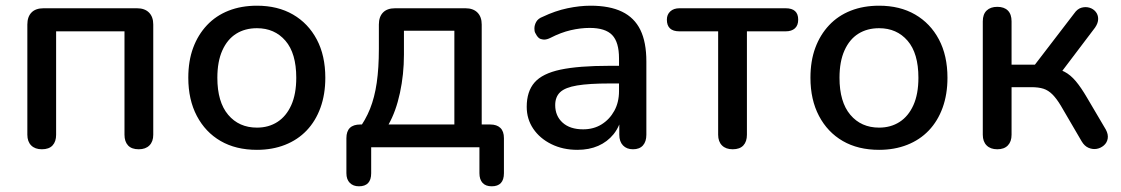

<svg xmlns="http://www.w3.org/2000/svg" viewBox="-20 -517 3935 674"><path d="M127 7Q103 7 89.5 -6.5Q76 -20 76 -44V-431Q76 -458 90.5 -473Q105 -488 133 -488H461Q488 -488 503 -473Q518 -458 518 -431V-44Q518 -20 504.5 -6.5Q491 7 467 7Q442 7 429.5 -6.5Q417 -20 417 -44V-407H177V-44Q177 -20 164.5 -6.5Q152 7 127 7Z M882 9Q808 9 754.5 -22Q701 -53 671 -110Q641 -167 641 -244Q641 -303 658 -349Q675 -395 706.5 -428.5Q738 -462 782.5 -479.5Q827 -497 882 -497Q955 -497 1008.5 -466Q1062 -435 1092 -378.5Q1122 -322 1122 -244Q1122 -186 1105 -139Q1088 -92 1056.5 -59Q1025 -26 980.5 -8.5Q936 9 882 9ZM882 -69Q923 -69 954 -89Q985 -109 1002.5 -148Q1020 -187 1020 -244Q1020 -330 982 -374Q944 -418 882 -418Q840 -418 809 -398.5Q778 -379 760.5 -340Q743 -301 743 -244Q743 -159 781 -114Q819 -69 882 -69Z M1240 137Q1220 137 1208 125Q1196 113 1196 91V-32Q1196 -80 1245 -80H1296L1236 -59Q1263 -95 1279 -135Q1295 -175 1302.5 -226.5Q1310 -278 1310 -346V-431Q1310 -458 1324.5 -473Q1339 -488 1367 -488H1614Q1641 -488 1656 -473Q1671 -458 1671 -431V-33L1624 -80H1701Q1724 -80 1736.5 -68Q1749 -56 1749 -32V91Q1749 137 1706 137Q1685 137 1674 125Q1663 113 1663 91V0H1283V91Q1283 137 1240 137ZM1344 -80H1575V-409H1398V-325Q1398 -256 1384 -191Q1370 -126 1344 -80Z M2007 9Q1956 9 1915.5 -11Q1875 -31 1852 -65Q1829 -99 1829 -142Q1829 -196 1856.5 -227.5Q1884 -259 1947.5 -272.5Q2011 -286 2119 -286H2153V-312Q2153 -369 2129 -394Q2105 -419 2050 -419Q2018 -419 1983.5 -411Q1949 -403 1912 -384Q1900 -378 1890 -378Q1886 -378 1878.5 -380Q1871 -382 1864 -392.5Q1857 -403 1856.5 -409.5Q1856 -416 1856 -417Q1856 -429 1862.5 -440.5Q1869 -452 1885 -458Q1929 -479 1972 -488Q2015 -497 2053 -497Q2120 -497 2163.5 -476Q2207 -455 2228 -412Q2249 -369 2249 -301V-44Q2249 -20 2237 -6.5Q2225 7 2202 7Q2180 7 2167 -6.5Q2154 -20 2154 -44V-80Q2146 -61 2134 -46Q2112 -19 2080 -5Q2048 9 2007 9ZM2006 -217Q1964 -210 1946.5 -193.5Q1929 -177 1929 -148Q1929 -110 1955 -86.5Q1981 -63 2027 -63Q2064 -63 2092 -80.5Q2120 -98 2136.5 -128Q2153 -158 2153 -197V-224H2120Q2048 -224 2006 -217Z M2552 7Q2528 7 2514.5 -6.5Q2501 -20 2501 -44V-407H2365Q2321 -407 2321 -448Q2321 -466 2333 -477Q2345 -488 2365 -488H2738Q2782 -488 2782 -448Q2782 -428 2770.5 -417.5Q2759 -407 2738 -407H2602V-44Q2602 -20 2589.5 -6.5Q2577 7 2552 7Z M3066 9Q2992 9 2938.5 -22Q2885 -53 2855 -110Q2825 -167 2825 -244Q2825 -303 2842 -349Q2859 -395 2890.5 -428.5Q2922 -462 2966.5 -479.5Q3011 -497 3066 -497Q3139 -497 3192.5 -466Q3246 -435 3276 -378.5Q3306 -322 3306 -244Q3306 -186 3289 -139Q3272 -92 3240.5 -59Q3209 -26 3164.5 -8.5Q3120 9 3066 9ZM3066 -69Q3107 -69 3138 -89Q3169 -109 3186.5 -148Q3204 -187 3204 -244Q3204 -330 3166 -374Q3128 -418 3066 -418Q3024 -418 2993 -398.5Q2962 -379 2944.5 -340Q2927 -301 2927 -244Q2927 -159 2965 -114Q3003 -69 3066 -69Z M3481 7Q3457 7 3443.5 -6.5Q3430 -20 3430 -44V-442Q3430 -467 3443.5 -480Q3457 -493 3481 -493Q3505 -493 3518 -480Q3531 -467 3531 -442V-290H3613L3751 -470Q3762 -486 3776.5 -490Q3791 -494 3804.5 -490Q3818 -486 3826.5 -475.5Q3835 -465 3835 -450.5Q3835 -436 3824 -420L3693 -247L3668 -279Q3696 -276 3717 -265Q3738 -254 3756.5 -232Q3775 -210 3796 -174L3862 -62Q3871 -45 3868.5 -30.5Q3866 -16 3855 -6.5Q3844 3 3830 5.5Q3816 8 3801.5 2Q3787 -4 3777 -21L3704 -146Q3689 -171 3674.5 -185.5Q3660 -200 3643 -205.5Q3626 -211 3600 -211H3531V-44Q3531 -20 3518 -6.5Q3505 7 3481 7Z"/></svg>

Font: Nunito SemiBold
Style: Regular
Weight: 600
Designer: Vernon Adams
Foundry: Vernon Adams
Version: Version 3.602